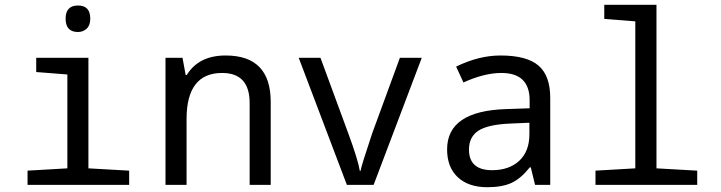

<svg xmlns="http://www.w3.org/2000/svg" viewBox="-20 -780 3040 810"><path d="M309.1 -756.8Q360.8 -756.8 360.8 -701.2Q360.8 -672.9 345.5 -658.9Q330.1 -645 309.1 -645Q256.8 -645 256.8 -701.2Q256.8 -756.8 309.1 -756.8ZM264.2 -465.8 132.8 -476.1V-536.1H353V-69.8L524.9 -60.1V0H96.2V-60.1L264.2 -69.8Z M1033.2 0V-345.2Q1033.2 -472.2 917 -472.2Q767.1 -472.2 767.1 -277.8V0H678.2V-536.1H750L763.2 -463.9H768.1Q818.4 -545.9 932.1 -545.9Q1122.1 -545.9 1122.1 -350.1V0Z M1443.4 0 1240.2 -536.1H1332L1449.2 -217.8Q1490.7 -105 1498 -59.1H1501Q1504.4 -80.6 1550.3 -217.8L1667 -536.1H1759.3L1556.2 0Z M2237.3 0 2219.2 -74.2H2215.3Q2177.7 -26.9 2138.2 -8.5Q2098.6 9.8 2036.1 9.8Q1956.5 9.8 1911.4 -32.2Q1866.2 -74.2 1866.2 -149.9Q1866.2 -312 2115.2 -319.8L2214.4 -323.2V-356.9Q2214.4 -472.2 2095.2 -472.2Q2023.4 -472.2 1935.1 -432.1L1904.3 -499Q2000 -545.9 2091.3 -545.9Q2202.1 -545.9 2251.7 -503.4Q2301.3 -460.9 2301.3 -367.2V0ZM2213.4 -262.2 2134.3 -258.8Q2038.6 -254.9 1998.5 -228.8Q1958.5 -202.6 1958.5 -148.9Q1958.5 -62 2056.2 -62Q2127.9 -62 2170.7 -101.8Q2213.4 -141.6 2213.4 -213.9Z M2660.2 -689.9 2529.3 -700.2V-759.8H2749.5V-69.8L2921.4 -60.1V0H2492.2V-60.1L2660.2 -69.8Z"/></svg>

Font: Noto Mono
Style: Regular
Weight: 400
Designer: Monotype Design Team
Foundry: Monotype Imaging Inc.
Version: Version 1.00